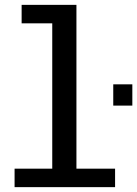

<svg xmlns="http://www.w3.org/2000/svg" viewBox="-20 -770 564 790"><path d="M446 -423H524.5V-335.5H446ZM40 0V-76H195V-674H69V-750H294.5V-76H453.5V0Z"/></svg>

Font: Trispace Thin
Style: Regular
Weight: 400
Version: Version 1.210